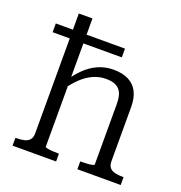

<svg xmlns="http://www.w3.org/2000/svg" viewBox="-135 -874 935 991"><g transform="rotate(20 332.5 -379.0)"><path d="M636 0H398V-43H402Q416 -43 433 -44Q450 -45 462 -47.5Q474 -50 474 -53V-385Q474 -421 465 -443.5Q456 -466 435 -477.5Q414 -489 378 -489Q342 -489 308.5 -474Q275 -459 244.5 -430Q214 -401 184 -357L171 -388Q204 -441 238.5 -476Q273 -511 313 -529Q353 -547 399 -547Q447 -547 480.5 -530.5Q514 -514 531.5 -480.5Q549 -447 549 -396V-99Q549 -77 559 -64.5Q569 -52 588.5 -47.5Q608 -43 633 -43H636ZM130 -758H205V-53Q205 -50 217 -47.5Q229 -45 246 -44Q263 -43 277 -43H281V0H42V-43H45Q71 -43 90 -47.5Q109 -52 119.5 -64.5Q130 -77 130 -99ZM416 -669V-621H36V-669Z"/></g></svg>

Font: Roboto Serif Light
Style: Regular
Weight: 300
Designer: Greg Gazdowicz
Foundry: Commercial Type
Version: Version 1.008